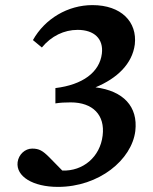

<svg xmlns="http://www.w3.org/2000/svg" viewBox="-20 -721 601 752"><path d="M49 -86C42 -30 109 11 207 11C368 11 496 -95 510 -208C521 -304 463 -365 354 -379C439 -414 498 -471 508 -547C518 -635 455 -701 342 -701C246 -701 156 -648 109 -564L144 -535C181 -580 231 -604 284 -604C349 -604 386 -569 379 -511C370 -438 304 -389 197 -376V-316C215 -319 235 -320 257 -320C344 -320 392 -270 382 -190C372 -106 305 -50 224 -53L173 -105C147 -131 133 -139 106 -139C78 -139 53 -116 49 -86Z"/></svg>

Font: TPK Tissa Web SemiBold
Style: Italic
Weight: 600
Italic angle: -7°
Designer: Jacques Le Bailly, Suppakit Chalermlarp | Katatrad Co.,Ltd.
Foundry: Jacques Le Bailly, Cadson Demak Co.,Ltd.
Version: Version 5.000;Glyphs 3.1.2 (3151)